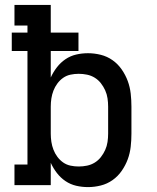

<svg xmlns="http://www.w3.org/2000/svg" viewBox="-20 -755 640 783"><path d="M339 8Q314 8 290.5 2.5Q267 -3 247 -16.5Q227 -30 212 -49.5Q197 -69 187 -91V0H39V-84H92V-547H28V-622H92V-651H39V-735H187V-622H300V-547H187V-439Q197 -461 212 -480.5Q227 -500 247 -513.5Q267 -527 290.5 -532.5Q314 -538 339 -538Q365 -538 391 -531.5Q417 -525 439 -509.5Q461 -494 476.5 -471.5Q492 -449 501 -424.5Q510 -400 513 -373.5Q516 -347 516 -320V-210Q516 -183 513 -156.5Q510 -130 501 -105.5Q492 -81 476.5 -58.5Q461 -36 439 -20.5Q417 -5 391 1.5Q365 8 339 8ZM301 -76Q318 -76 335 -79.5Q352 -83 366.5 -92Q381 -101 391.5 -114.5Q402 -128 409 -143.5Q416 -159 418.5 -176Q421 -193 421 -210V-320Q421 -337 418.5 -354Q416 -371 409 -386.5Q402 -402 391.5 -415.5Q381 -429 366.5 -438Q352 -447 335 -450.5Q318 -454 301 -454Q284 -454 267.5 -450.5Q251 -447 237.5 -437.5Q224 -428 214 -414.5Q204 -401 198 -385.5Q192 -370 189.5 -353.5Q187 -337 187 -320V-210Q187 -193 189.5 -176.5Q192 -160 198 -144.5Q204 -129 214 -115.5Q224 -102 237.5 -92.5Q251 -83 267.5 -79.5Q284 -76 301 -76Z"/></svg>

Font: Iosevka Slab Medium Extended
Style: Regular
Weight: 500
Width: 7
Monospace: yes
Designer: Belleve Invis
Foundry: Belleve Invis
Version: Version 11.1.1; ttfautohint (v1.8.3)